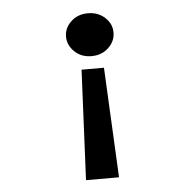

<svg xmlns="http://www.w3.org/2000/svg" viewBox="-46 -509 679 684"><g transform="rotate(-5 293.0 -167.0)"><path d="M352.5 128.9H234.4L252.9 -264.6H333ZM293 -309.6Q255.9 -309.6 231.9 -333Q208 -356.4 208 -386.7Q208 -417 231.9 -439.9Q255.9 -462.9 293 -462.9Q329.1 -462.9 353.5 -440.4Q377.9 -418 377.9 -386.7Q377.9 -355.5 353.5 -332.5Q329.1 -309.6 293 -309.6Z"/></g></svg>

Font: Thabit-Bold
Style: Bold
Weight: 700
Designer: Regenerated by Nadim Shaikli
Foundry: MAK Alagha
Version: 0.01